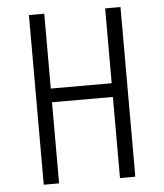

<svg xmlns="http://www.w3.org/2000/svg" viewBox="-52 -776 705 823"><g transform="rotate(-5 300.0 -365.0)"><path d="M103 0H169V-349H431V0H497V-730H431V-408H169V-730H103Z"/></g></svg>

Font: JetBrains Mono ExtraLight
Style: Regular
Weight: 240
Monospace: yes
Designer: Philipp Nurullin, Konstantin Bulenkov
Foundry: JetBrains
Version: Version 2.305